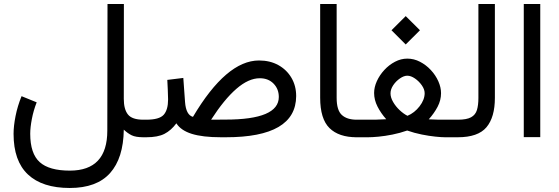

<svg xmlns="http://www.w3.org/2000/svg" viewBox="-20 -687 2796 961"><path d="M163.6 -174.8Q147.5 -133.8 139.4 -91.3Q131.3 -48.8 131.3 -17.6Q131.3 81.5 178.5 124.3Q225.6 167 329.6 167Q517.1 167 517.1 -33.2L518.1 -667H600.1L599.6 -191.9Q599.6 -140.1 620.4 -114Q641.1 -87.9 697.3 -87.9H712.4V0H698.2Q658.7 0 638.7 -10Q618.7 -20 599.6 -38.1Q597.7 104.5 531 179.2Q464.4 253.9 329.1 253.9Q191.9 253.9 119.9 186.3Q47.9 118.7 47.9 -17.1Q47.9 -56.2 57.9 -106.4Q67.9 -156.7 87.9 -205.6Z M945.8 -102.1Q1113.3 -384.3 1276.4 -384.3Q1331.5 -384.3 1373.3 -361.1Q1415 -337.9 1438.7 -297.6Q1462.4 -257.3 1462.4 -206.1Q1461.4 0 1110.8 0H1085.9Q994.1 0 939.7 -17.1Q885.3 -34.2 862.8 -69.8Q836.4 -34.2 803.2 -17.1Q770 0 712.4 0H692.9L693.4 -87.9H712.4Q777.3 -87.9 799.3 -112.5Q821.3 -137.2 821.3 -189.5Q821.3 -211.4 819.8 -238Q818.4 -264.6 817.4 -287.1L897.5 -296.9L906.2 -176.3Q911.1 -111.3 945.8 -102.1ZM1108.9 -88.4Q1375.5 -88.4 1375.5 -201.7Q1375.5 -241.7 1349.1 -268.6Q1322.8 -295.4 1280.3 -295.4Q1224.1 -295.4 1163.1 -242.4Q1102.1 -189.5 1036.6 -87.9Z M1777.3 0H1765.1Q1675.8 0 1629.2 -45.9Q1582.5 -91.8 1582.5 -197.8V-667H1665V-197.3Q1665 -135.3 1690.9 -111.6Q1716.8 -87.9 1765.1 -87.9H1777.3Z M1939.5 -535.6 2010.7 -606.4 2082 -535.6 2010.7 -464.4ZM2126 -89.8Q2152.3 -88.4 2171.4 -88.1Q2190.4 -87.9 2206.1 -87.9H2252V0H2207Q2189.5 0 2158.7 -3.2Q2127.9 -6.3 2091.1 -13.7Q2054.2 -21 2018.1 -33.7Q1981.9 -21 1944.1 -13.4Q1906.2 -5.9 1874.3 -2.9Q1842.3 0 1823.2 0H1757.8V-87.9H1823.2Q1842.8 -87.9 1862.5 -88.1Q1882.3 -88.4 1913.1 -90.3Q1886.2 -120.6 1869.4 -153.8Q1852.5 -187 1852.5 -221.7Q1852.5 -250.5 1866.2 -280.8Q1879.9 -311 1903.6 -336.7Q1927.2 -362.3 1957 -377.9Q1986.8 -393.6 2018.6 -393.6Q2051.8 -393.6 2082 -377.9Q2112.3 -362.3 2136.2 -336.7Q2160.2 -311 2173.8 -280.5Q2187.5 -250 2187.5 -220.7Q2187.5 -185.5 2170.4 -152.8Q2153.3 -120.1 2126 -89.8ZM2018.6 -308.1Q2001.5 -308.1 1981.7 -294.4Q1961.9 -280.8 1948.2 -260.5Q1934.6 -240.2 1934.6 -219.7Q1934.6 -199.2 1947.5 -176.8Q1960.4 -154.3 1980.2 -135.7Q2000 -117.2 2019.5 -107.4Q2054.7 -122.1 2080.1 -155Q2105.5 -188 2105.5 -220.7Q2105.5 -239.7 2091.3 -260Q2077.1 -280.3 2056.9 -294.2Q2036.6 -308.1 2018.6 -308.1Z M2232.4 0V-87.9H2272Q2315.9 -87.9 2337.9 -100.1Q2359.9 -112.3 2367.2 -136.5Q2374.5 -160.6 2374.5 -196.8V-667H2457V-197.3Q2457 -100.1 2414.8 -50Q2372.6 0 2271.5 0Z M2601.6 -667H2684.1V-0.5H2601.6Z"/></svg>

Font: Vazir
Style: Regular
Weight: 400
Designer: Saber Rastikerdar
Foundry: Saber Rastikerdar
Version: Version 30.0.0